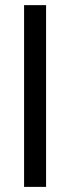

<svg xmlns="http://www.w3.org/2000/svg" viewBox="-20 -731 275 751"><path d="M160.2 0H74.2V-710.9H160.2Z"/></svg>

Font: Roboto
Style: Bold
Weight: 700
Designer: Google
Version: Version 2.134; 2016; ttfautohint (v1.6)